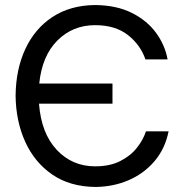

<svg xmlns="http://www.w3.org/2000/svg" viewBox="-20 -732 732 763"><path d="M360 11Q258 10 187.5 -38.5Q117 -87 80 -169Q43 -251 42 -352Q43 -456 80.5 -537Q118 -618 188.5 -664.5Q259 -711 358 -712Q444 -711 504.5 -680.5Q565 -650 600.5 -601Q636 -552 646 -496H558Q538 -554 488 -593Q438 -632 358 -632Q269 -632 208 -571Q147 -510 136 -400H427V-320H135Q144 -202 205.5 -136.5Q267 -71 358 -71Q416 -71 457 -91.5Q498 -112 523.5 -144Q549 -176 560 -210H650Q636 -141 594.5 -92Q553 -43 492.5 -16.5Q432 10 360 11Z"/></svg>

Font: Liter
Style: Regular
Weight: 400
Designer: Anton Skugarov
Foundry: skugi
Version: Version 1.004; ttfautohint (v1.8.4.7-5d5b)